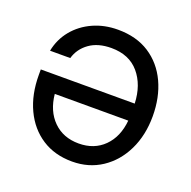

<svg xmlns="http://www.w3.org/2000/svg" viewBox="-102 -628 739 741"><g transform="rotate(20 268.0 -257.5)"><path d="M261.7 -527.3Q337.4 -527.3 390.9 -492.7Q444.3 -458 472.7 -397.2Q501 -336.4 501 -258.8Q501 -180.7 471.2 -119.4Q441.4 -58.1 388.7 -23.2Q335.9 11.7 267.6 11.7Q195.8 11.7 143.3 -22.5Q90.8 -56.6 62 -117.7Q33.2 -178.7 33.2 -258.8V-281.2H418.9Q416 -356.9 375.5 -404.5Q335 -452.1 261.7 -452.1Q207 -452.1 171.9 -427Q136.7 -401.9 125 -361.3H42Q51.8 -410.6 82.5 -448Q113.3 -485.4 159.4 -506.3Q205.6 -527.3 261.7 -527.3ZM418 -210.9H116.2Q123 -142.6 163.6 -102.5Q204.1 -62.5 267.6 -62.5Q331.1 -62.5 371.3 -102.5Q411.6 -142.6 418 -210.9Z"/></g></svg>

Font: Inter Display
Style: Regular
Weight: 400
Designer: Rasmus Andersson
Foundry: rsms
Version: Version 4.000;git-37864ae